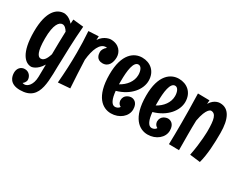

<svg xmlns="http://www.w3.org/2000/svg" viewBox="-101 -1060 2263 1818"><g transform="rotate(30 1031.0 -151.0)"><path d="M290 -559 287 -512C240 -568 189 -568 189 -568C110 -568 24 -503 24 -273C24 -40 101 28 167 28C167 28 227 26 278 -60L276 75C274 165 229 205 195 205C189 205 182 204 174 201C203 179 203 153 203 153C203 116 176 76 128 76C83 76 55 112 55 156C55 197 70 272 185 272C414 272 375 42 387 -188C387 -188 391 -395 405 -547ZM284 -423C281 -341 280 -258 279 -173C269 -143 250 -84 207 -84C175 -84 147 -125 147 -269C147 -425 189 -470 225 -470C249 -470 269 -448 284 -423Z M591 20C585 -86 578 -184 575 -284C587 -401 623 -488 688 -488C692 -488 696 -487 700 -486C674 -467 661 -438 661 -420C661 -394 668 -338 735 -338C803 -338 825 -400 825 -455C825 -509 787 -574 692 -574C692 -574 622 -572 576 -501C576 -514 577 -528 578 -542L468 -536C474 -455 476 -378 476 -302C476 -194 471 -86 461 30L591 20Z M1207 -105C1207 -182 1158 -196 1136 -196C1115 -196 1058 -182 1058 -120C1058 -120 1058 -83 1092 -67C1078 -40 1044 -40 1044 -40C1004 -40 983 -94 975 -175C1120 -216 1198 -319 1198 -413C1198 -517 1125 -574 1037 -574C949 -574 846 -508 846 -280C846 -38 949 33 1041 33C1132 33 1207 -28 1207 -105ZM1086 -412C1086 -342 1038 -280 971 -244V-280C971 -394 985 -499 1038 -499C1069 -499 1086 -459 1086 -412Z M1608 -105C1608 -182 1559 -196 1537 -196C1516 -196 1459 -182 1459 -120C1459 -120 1459 -83 1493 -67C1479 -40 1445 -40 1445 -40C1405 -40 1384 -94 1376 -175C1521 -216 1599 -319 1599 -413C1599 -517 1526 -574 1438 -574C1350 -574 1247 -508 1247 -280C1247 -38 1350 33 1442 33C1533 33 1608 -28 1608 -105ZM1487 -412C1487 -342 1439 -280 1372 -244V-280C1372 -394 1386 -499 1439 -499C1470 -499 1487 -459 1487 -412Z M1662 -543C1666 -415 1667 -310 1667 -220C1667 -130 1666 -56 1664 10L1775 12C1774 -56 1774 -110 1774 -157C1774 -213 1774 -261 1776 -312C1803 -463 1851 -464 1851 -464C1906 -464 1919 -405 1919 -281C1919 -281 1919 -158 1888 -4L2002 10C2029 -89 2034 -213 2034 -325C2034 -477 1989 -569 1892 -569C1890 -569 1829 -573 1786 -501L1789 -541Z"/></g></svg>

Font: Rum Raisin
Style: Regular
Weight: 400
Designer: Astigmatic (AOETI)
Foundry: Astigmatic (AOETI)
Version: Version 1.000